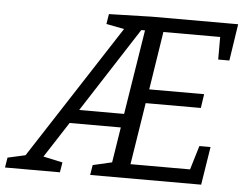

<svg xmlns="http://www.w3.org/2000/svg" viewBox="-86 -760 1055 822"><g transform="rotate(5 441.0 -349.0)"><path d="M-36 0 -29 -43 47 -60 420 -635 343 -650 350 -693 534 -698H905L881 -540H833V-637H589L550 -387H786L777 -327H540L498 -61H754L785 -164H833L807 0H330L337 -43L419 -62L443 -214H223L124 -61L207 -43L200 0ZM259 -273H452L510 -637H494Z"/></g></svg>

Font: Bitter
Style: Italic
Weight: 400
Italic angle: -9°
Designer: Sol Matas, and Bitter project Authors
Foundry: Sol Matas
Version: Version 2.001